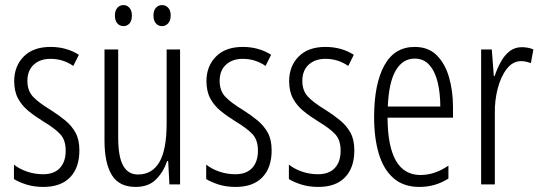

<svg xmlns="http://www.w3.org/2000/svg" viewBox="-20 -727 2132 757"><path d="M293 -134Q293 -66 256.5 -28Q220 10 151 10Q114 10 84 0.5Q54 -9 35 -21V-78Q56 -61 86.5 -50.5Q117 -40 150 -40Q193 -40 216 -64.5Q239 -89 239 -133Q239 -175 217.5 -198Q196 -221 151 -248Q117 -269 91.5 -290Q66 -311 51 -339Q36 -367 36 -407Q36 -466 73.5 -504Q111 -542 179 -542Q242 -542 291 -511L269 -467Q229 -495 179 -495Q138 -495 113 -472Q88 -449 88 -408Q88 -370 109.5 -346.5Q131 -323 179 -294Q212 -273 237.5 -252Q263 -231 278 -203.5Q293 -176 293 -134Z M690 -532V0H648L643 -92H639Q625 -50 595.5 -20Q566 10 515 10Q449 10 420.5 -37.5Q392 -85 392 -173V-532H446V-185Q446 -109 465.5 -74Q485 -39 524 -39Q580 -39 608.5 -88Q637 -137 637 -240V-532ZM433 -666Q433 -685 442.5 -696Q452 -707 467 -707Q481 -707 490.5 -696Q500 -685 500 -666Q500 -645 490.5 -634.5Q481 -624 467 -624Q452 -624 442.5 -635Q433 -646 433 -666ZM585 -666Q585 -685 594.5 -696Q604 -707 619 -707Q633 -707 643 -696.5Q653 -686 653 -666Q653 -646 643 -635Q633 -624 619 -624Q604 -624 594.5 -635Q585 -646 585 -666Z M1051 -134Q1051 -66 1014.5 -28Q978 10 909 10Q872 10 842 0.5Q812 -9 793 -21V-78Q814 -61 844.5 -50.5Q875 -40 908 -40Q951 -40 974 -64.5Q997 -89 997 -133Q997 -175 975.5 -198Q954 -221 909 -248Q875 -269 849.5 -290Q824 -311 809 -339Q794 -367 794 -407Q794 -466 831.5 -504Q869 -542 937 -542Q1000 -542 1049 -511L1027 -467Q987 -495 937 -495Q896 -495 871 -472Q846 -449 846 -408Q846 -370 867.5 -346.5Q889 -323 937 -294Q970 -273 995.5 -252Q1021 -231 1036 -203.5Q1051 -176 1051 -134Z M1377 -134Q1377 -66 1340.5 -28Q1304 10 1235 10Q1198 10 1168 0.5Q1138 -9 1119 -21V-78Q1140 -61 1170.5 -50.5Q1201 -40 1234 -40Q1277 -40 1300 -64.5Q1323 -89 1323 -133Q1323 -175 1301.5 -198Q1280 -221 1235 -248Q1201 -269 1175.5 -290Q1150 -311 1135 -339Q1120 -367 1120 -407Q1120 -466 1157.5 -504Q1195 -542 1263 -542Q1326 -542 1375 -511L1353 -467Q1313 -495 1263 -495Q1222 -495 1197 -472Q1172 -449 1172 -408Q1172 -370 1193.5 -346.5Q1215 -323 1263 -294Q1296 -273 1321.5 -252Q1347 -231 1362 -203.5Q1377 -176 1377 -134Z M1615 -542Q1669 -542 1702 -509Q1735 -476 1750.5 -422Q1766 -368 1766 -305V-263H1508Q1509 -37 1638 -37Q1694 -37 1748 -74V-23Q1723 -7 1694.5 1.5Q1666 10 1634 10Q1571 10 1531.5 -24.5Q1492 -59 1473.5 -121Q1455 -183 1455 -265Q1455 -395 1495 -468.5Q1535 -542 1615 -542ZM1615 -496Q1568 -496 1540.5 -449.5Q1513 -403 1509 -307H1716Q1716 -358 1706 -401Q1696 -444 1673.5 -470Q1651 -496 1615 -496Z M2038 -541Q2048 -541 2060 -539Q2072 -537 2083 -532L2073 -478Q2066 -481 2055.5 -483.5Q2045 -486 2035 -486Q2002 -486 1978.5 -456Q1955 -426 1942.5 -378.5Q1930 -331 1931 -279V0H1877V-532H1919L1927 -427H1930Q1940 -456 1954 -482Q1968 -508 1988.5 -524.5Q2009 -541 2038 -541Z"/></svg>

Font: Noto Sans Sinhala UI ExtraCondensed Light
Style: Regular
Weight: 300
Width: 2
Designer: Jelle Bosma - Monotype Design Team
Foundry: Monotype Imaging Inc.
Version: Version 2.006; ttfautohint (v1.8.4.7-5d5b)